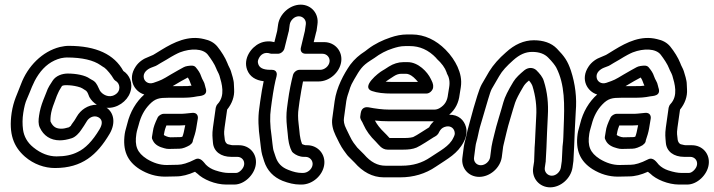

<svg xmlns="http://www.w3.org/2000/svg" viewBox="-20 -701 3066 825"><path d="M396 -251C357 -251 326 -228 310 -200C305 -192 302 -186 299 -182C295 -176 288 -168 284 -160C283 -159 282 -158 276 -154C263 -150 252 -148 244 -148C222 -148 208 -155 197 -179C197 -179 196 -188 198 -205C200 -221 205 -239 213 -259L224 -289C228 -299 232 -306 234 -311L246 -331C247 -332 251 -335 264 -335C281 -335 297 -333 313 -329C334 -324 336 -319 350 -311C357 -305 360 -293 364 -284C372 -270 383 -259 396 -251ZM438 -238C483 -234 526 -266 539 -303C554 -345 535 -380 510 -396C471 -467 394 -504 275 -504C263 -504 251 -502 237 -499C162 -480 99 -417 70 -339C55 -298 38 -269 30 -216C17 -126 38 -71 87 -28C125 5 172 21 216 21C333 21 397 -35 451 -126C479 -174 468 -218 438 -238ZM474 -294C448 -278 419 -295 409 -312C401 -327 397 -343 383 -353C378 -357 373 -358 366 -363C346 -378 306 -385 271 -385C248 -385 220 -376 206 -354L192 -332C187 -324 183 -315 178 -301L166 -271C157 -248 151 -226 148 -205C145 -185 144 -168 151 -153C167 -118 197 -98 237 -98C253 -98 269 -101 288 -107C304 -112 320 -129 329 -143C338 -157 344 -164 353 -180C361 -194 381 -207 401 -198C418 -190 424 -173 408 -146C377 -94 346 -63 314 -48C289 -35 259 -29 223 -29C190 -29 156 -41 123 -68C97 -89 83 -115 79 -144C76 -167 76 -191 80 -216C84 -242 89 -261 95 -274C113 -314 120 -343 145 -380C171 -418 203 -441 242 -451C253 -453 260 -454 267 -454C334 -454 382 -442 412 -421C417 -417 423 -414 429 -410C439 -403 461 -376 467 -364C469 -360 473 -356 476 -354C496 -344 502 -310 474 -294Z M795 -77C810 -88 808 -94 809 -98C814 -112 821 -135 823 -149L830 -191C832 -202 827 -218 806 -216C780 -213 764 -212 762 -212H684C673 -212 661 -204 657 -195C646 -172 639 -154 637 -137L633 -113C632 -107 634 -102 637 -97C646 -78 666 -69 686 -64C693 -62 699 -61 706 -61L751 -62C765 -62 781 -69 795 -77ZM684 -121 687 -137C688 -142 690 -149 695 -162H754C759 -162 763 -162 776 -163L773 -149C772 -142 768 -124 764 -114L758 -112L713 -111C701 -111 686 -119 684 -121ZM1029 7C1027 23 1008 42 995 42H960C948 42 929 39 905 31C890 26 876 18 865 7C855 -4 841 -28 818 -16C787 0 762 7 744 7L696 8C667 8 639 -1 611 -18C569 -45 558 -74 566 -126C568 -140 573 -153 576 -165C585 -201 600 -229 622 -252C647 -278 664 -281 704 -281H756C787 -281 803 -282 828 -287C837 -289 877 -287 863 -325C863 -326 862 -329 861 -333C858 -350 850 -356 844 -374C840 -387 832 -399 821 -412C817 -417 810 -419 804 -419C794 -419 777 -417 769 -412C752 -402 742 -398 714 -381C676 -358 674 -357 639 -345C617 -338 601 -351 598 -366C593 -389 614 -404 629 -410L642 -415C652 -418 658 -423 670 -430L696 -445C723 -462 743 -472 753 -476C800 -494 852 -493 873 -466C886 -449 903 -424 909 -407C913 -396 919 -388 923 -376C933 -342 949 -290 915 -254C911 -250 908 -243 907 -238L895 -153C891 -123 893 -113 895 -88C898 -50 929 -27 974 -27H1000C1018 -27 1032 -12 1029 7ZM803 -333C788 -331 787 -331 763 -331H722C749 -347 771 -360 787 -368C796 -355 796 -347 803 -333ZM1079 7C1086 -39 1053 -77 1007 -77H982C973 -77 971 -79 960 -81C952 -83 947 -93 946 -100C944 -124 941 -123 945 -153L956 -230C977 -256 988 -286 986 -317C986 -323 985 -331 985 -339C985 -357 976 -382 972 -396C968 -408 961 -418 957 -430C948 -453 931 -480 914 -501C900 -518 881 -528 857 -533C789 -550 728 -520 674 -487L648 -471C638 -465 637 -464 631 -462L617 -456C597 -449 576 -435 563 -415C526 -360 558 -307 600 -295C565 -264 539 -220 527 -170C524 -156 518 -141 516 -126C506 -55 527 -8 580 26C614 47 650 58 689 58L737 57C762 57 789 50 818 37C821 40 824 42 828 45C853 70 905 92 952 92H987C1030 92 1073 50 1079 7Z M1264 -631C1283 -631 1297 -614 1294 -596L1290 -568L1273 -497C1270 -486 1273 -470 1294 -470H1366C1384 -470 1399 -454 1396 -435C1393 -416 1374 -401 1356 -401H1267C1254 -401 1242 -390 1239 -379C1231 -348 1223 -310 1217 -265L1213 -235C1210 -211 1210 -185 1213 -157C1219 -109 1216 -99 1228 -64L1232 -55C1234 -50 1236 -47 1240 -44C1251 -35 1267 -27 1286 -27H1293C1311 -27 1326 -11 1323 8C1320 27 1301 42 1283 42H1276C1260 42 1241 38 1219 29C1190 18 1173 0 1164 -28C1161 -37 1158 -45 1156 -52C1152 -62 1149 -104 1147 -116C1140 -162 1139 -201 1144 -235L1148 -265C1155 -315 1162 -351 1168 -372C1171 -382 1171 -401 1148 -401H1142C1108 -401 1095 -411 1090 -425C1087 -434 1087 -440 1092 -450C1100 -467 1117 -479 1141 -471C1143 -470 1147 -470 1149 -470H1174C1187 -470 1199 -481 1202 -492L1220 -564C1220 -565 1221 -566 1221 -567L1225 -596C1228 -614 1245 -631 1264 -631ZM1373 8C1380 -38 1346 -77 1300 -77H1293C1291 -77 1281 -80 1278 -82C1266 -115 1269 -124 1263 -170C1260 -194 1260 -216 1263 -235L1267 -265C1272 -298 1277 -327 1282 -351H1349C1395 -351 1439 -389 1446 -435C1453 -481 1419 -520 1373 -520H1328L1339 -565C1339 -566 1340 -566 1340 -567L1344 -596C1351 -642 1318 -681 1272 -681C1226 -681 1182 -642 1175 -596L1171 -568L1159 -520C1141 -525 1117 -525 1096 -515C1059 -498 1024 -449 1042 -401C1053 -372 1078 -356 1113 -352C1108 -330 1103 -300 1098 -265L1094 -235C1088 -195 1090 -150 1097 -101C1098 -93 1099 -81 1101 -67C1104 -40 1108 -30 1115 -8C1128 32 1155 60 1194 76C1220 86 1245 92 1269 92H1276C1322 92 1366 54 1373 8Z M1578 -310C1601 -302 1629 -299 1664 -299H1812C1827 -299 1839 -313 1841 -324V-326C1843 -341 1836 -351 1831 -362C1817 -392 1777 -434 1732 -434H1713C1692 -434 1670 -427 1651 -415C1636 -405 1626 -399 1624 -398C1607 -389 1529 -327 1578 -310ZM1637 -350C1649 -358 1654 -362 1673 -374C1684 -381 1694 -384 1705 -384H1724C1732 -384 1743 -381 1757 -369C1765 -362 1771 -355 1776 -349H1671C1658 -349 1647 -349 1637 -350ZM1910 -208C1937 -231 1951 -260 1955 -295L1960 -326C1965 -359 1958 -387 1946 -414C1935 -438 1918 -464 1894 -488C1854 -528 1805 -553 1749 -553H1730C1705 -553 1681 -548 1658 -540C1625 -529 1591 -513 1562 -491C1558 -488 1553 -484 1549 -481C1524 -465 1503 -447 1485 -423C1457 -383 1426 -325 1418 -267L1408 -194C1404 -169 1410 -144 1422 -119C1429 -104 1446 -69 1457 -55C1465 -45 1470 -36 1476 -30L1504 -2C1538 37 1580 61 1629 61H1700C1756 61 1808 46 1853 15C1905 -20 1946 -40 1973 -92C1983 -111 1988 -135 1982 -156C1974 -185 1950 -209 1910 -208ZM1844 -180C1836 -172 1830 -166 1824 -154C1810 -146 1771 -119 1755 -112C1753 -111 1739 -108 1719 -108H1654L1651 -111C1645 -118 1639 -124 1633 -130C1613 -149 1600 -166 1591 -183C1610 -181 1629 -180 1647 -180H1839ZM1654 -230C1624 -230 1594 -234 1563 -240C1557 -241 1534 -243 1530 -215L1528 -201C1527 -196 1529 -190 1531 -186C1535 -179 1539 -173 1542 -165C1553 -140 1571 -115 1595 -92C1608 -79 1620 -58 1646 -58H1712C1735 -58 1753 -60 1770 -67C1788 -75 1827 -101 1843 -111C1850 -115 1861 -119 1867 -134C1873 -145 1879 -151 1889 -155C1913 -164 1929 -152 1933 -136C1936 -125 1933 -119 1928 -109C1911 -72 1870 -53 1829 -25C1794 -1 1754 11 1707 11H1636C1603 11 1573 -4 1544 -38C1538 -45 1528 -53 1515 -67C1510 -73 1506 -79 1499 -88C1489 -101 1475 -134 1468 -147C1458 -166 1456 -182 1458 -194L1468 -267C1470 -278 1472 -286 1474 -292C1485 -322 1482 -326 1502 -360C1527 -403 1536 -418 1572 -441C1578 -445 1583 -448 1589 -452C1613 -470 1639 -484 1668 -493C1684 -498 1700 -503 1722 -503H1741C1783 -503 1821 -487 1855 -451L1856 -449C1878 -429 1892 -410 1899 -390C1899 -389 1900 -387 1900 -386C1910 -369 1914 -350 1910 -326L1905 -295C1902 -267 1891 -250 1870 -237C1863 -233 1856 -230 1846 -230Z M2046 9C2027 9 2014 -7 2017 -25L2023 -71C2024 -78 2025 -85 2027 -91C2033 -111 2036 -132 2042 -154L2064 -229C2070 -247 2085 -305 2093 -319L2125 -374C2138 -397 2158 -418 2185 -442C2213 -467 2238 -478 2267 -478C2298 -478 2320 -469 2335 -454C2354 -435 2365 -420 2370 -411C2408 -337 2406 -252 2402 -153C2400 -118 2402 -108 2397 -70V-68L2394 -9L2390 19C2387 37 2370 54 2351 54C2332 54 2318 37 2321 19L2325 -8V-11L2328 -66C2329 -87 2332 -176 2334 -204C2337 -255 2332 -305 2317 -352C2312 -370 2299 -385 2284 -400C2277 -406 2268 -409 2260 -409C2253 -409 2243 -407 2233 -399C2214 -383 2197 -368 2186 -350C2163 -312 2149 -284 2143 -262C2134 -228 2112 -161 2104 -124C2097 -94 2095 -90 2092 -71L2086 -25C2083 -7 2065 9 2046 9ZM2344 104C2390 104 2433 65 2440 19L2444 -10V-12L2447 -71C2449 -122 2451 -174 2454 -222C2459 -281 2452 -340 2433 -398C2419 -439 2406 -458 2373 -492C2349 -517 2314 -528 2274 -528C2231 -528 2191 -510 2154 -476C2124 -450 2100 -423 2082 -394L2050 -339C2038 -318 2023 -263 2015 -237L1994 -160C1990 -146 1987 -134 1985 -123C1981 -103 1976 -91 1973 -71L1967 -25C1960 21 1993 59 2039 59C2085 59 2129 21 2136 -25L2142 -71C2142 -71 2143 -75 2144 -80C2152 -112 2160 -151 2172 -189C2194 -260 2188 -260 2229 -329C2233 -336 2240 -345 2253 -355C2261 -346 2266 -337 2268 -331C2281 -289 2287 -245 2284 -200C2282 -176 2279 -79 2277 -65V-62L2275 -7L2271 19C2264 65 2298 104 2344 104Z M2741 -77C2756 -88 2754 -94 2755 -98C2760 -112 2767 -135 2769 -149L2776 -191C2778 -202 2773 -218 2752 -216C2726 -213 2710 -212 2708 -212H2630C2619 -212 2607 -204 2603 -195C2592 -172 2585 -154 2583 -137L2579 -113C2578 -107 2580 -102 2583 -97C2592 -78 2612 -69 2632 -64C2639 -62 2645 -61 2652 -61L2697 -62C2711 -62 2727 -69 2741 -77ZM2630 -121 2633 -137C2634 -142 2636 -149 2641 -162H2700C2705 -162 2709 -162 2722 -163L2719 -149C2718 -142 2714 -124 2710 -114L2704 -112L2659 -111C2647 -111 2632 -119 2630 -121ZM2975 7C2973 23 2954 42 2941 42H2906C2894 42 2875 39 2851 31C2836 26 2822 18 2811 7C2801 -4 2787 -28 2764 -16C2733 0 2708 7 2690 7L2642 8C2613 8 2585 -1 2557 -18C2515 -45 2504 -74 2512 -126C2514 -140 2519 -153 2522 -165C2531 -201 2546 -229 2568 -252C2593 -278 2610 -281 2650 -281H2702C2733 -281 2749 -282 2774 -287C2783 -289 2823 -287 2809 -325C2809 -326 2808 -329 2807 -333C2804 -350 2796 -356 2790 -374C2786 -387 2778 -399 2767 -412C2763 -417 2756 -419 2750 -419C2740 -419 2723 -417 2715 -412C2698 -402 2688 -398 2660 -381C2622 -358 2620 -357 2585 -345C2563 -338 2547 -351 2544 -366C2539 -389 2560 -404 2575 -410L2588 -415C2598 -418 2604 -423 2616 -430L2642 -445C2669 -462 2689 -472 2699 -476C2746 -494 2798 -493 2819 -466C2832 -449 2849 -424 2855 -407C2859 -396 2865 -388 2869 -376C2879 -342 2895 -290 2861 -254C2857 -250 2854 -243 2853 -238L2841 -153C2837 -123 2839 -113 2841 -88C2844 -50 2875 -27 2920 -27H2946C2964 -27 2978 -12 2975 7ZM2749 -333C2734 -331 2733 -331 2709 -331H2668C2695 -347 2717 -360 2733 -368C2742 -355 2742 -347 2749 -333ZM3025 7C3032 -39 2999 -77 2953 -77H2928C2919 -77 2917 -79 2906 -81C2898 -83 2893 -93 2892 -100C2890 -124 2887 -123 2891 -153L2902 -230C2923 -256 2934 -286 2932 -317C2932 -323 2931 -331 2931 -339C2931 -357 2922 -382 2918 -396C2914 -408 2907 -418 2903 -430C2894 -453 2877 -480 2860 -501C2846 -518 2827 -528 2803 -533C2735 -550 2674 -520 2620 -487L2594 -471C2584 -465 2583 -464 2577 -462L2563 -456C2543 -449 2522 -435 2509 -415C2472 -360 2504 -307 2546 -295C2511 -264 2485 -220 2473 -170C2470 -156 2464 -141 2462 -126C2452 -55 2473 -8 2526 26C2560 47 2596 58 2635 58L2683 57C2708 57 2735 50 2764 37C2767 40 2770 42 2774 45C2799 70 2851 92 2898 92H2933C2976 92 3019 50 3025 7Z"/></svg>

Font: AppleStorm
Style: XbdOutIta
Weight: 800
Foundry: Cannot Into Space Fonts
Version: Version 1.01